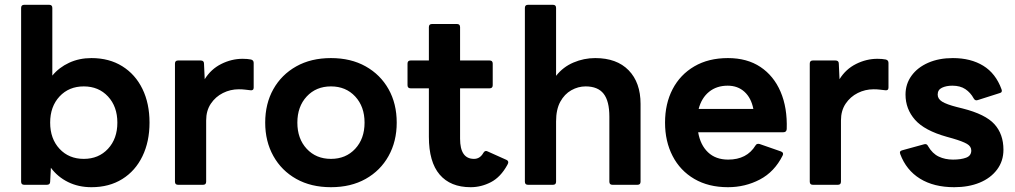

<svg xmlns="http://www.w3.org/2000/svg" viewBox="-20 -770 4231 800"><path d="M361 10Q307 10 263.5 -11.5Q220 -33 192 -71L189 -13Q189 0 175 0H81Q68 0 68 -13V-737Q68 -750 81 -750H185Q198 -750 198 -737V-455Q226 -489 268 -508.5Q310 -528 361 -528Q435 -528 489.5 -494Q544 -460 573.5 -399.5Q603 -339 603 -259Q603 -180 573.5 -119Q544 -58 489.5 -24Q435 10 361 10ZM329 -108Q391 -108 430 -150Q469 -192 469 -259Q469 -326 430 -368Q391 -410 329 -410Q267 -410 228 -368Q189 -326 189 -259Q189 -192 228 -150Q267 -108 329 -108Z M722 0Q709 0 709 -13V-505Q709 -518 722 -518H816Q830 -518 830 -505L833 -440Q859 -482 902 -503.5Q945 -525 991 -525Q1011 -525 1026 -522Q1037 -519 1037 -508V-405Q1037 -392 1023 -394Q1013 -395 1001.5 -396.5Q990 -398 975 -398Q940 -398 909 -382.5Q878 -367 858.5 -338Q839 -309 839 -268V-13Q839 0 826 0Z M1359 10Q1276 10 1214.5 -24.5Q1153 -59 1119 -120Q1085 -181 1085 -259Q1085 -338 1119 -398.5Q1153 -459 1214.5 -493.5Q1276 -528 1359 -528Q1442 -528 1503.5 -493.5Q1565 -459 1599 -398.5Q1633 -338 1633 -259Q1633 -181 1599 -120Q1565 -59 1503.5 -24.5Q1442 10 1359 10ZM1359 -108Q1421 -108 1460 -150Q1499 -192 1499 -259Q1499 -326 1460 -368Q1421 -410 1359 -410Q1297 -410 1258 -368Q1219 -326 1219 -259Q1219 -192 1258 -150Q1297 -108 1359 -108Z M1941 10Q1857 10 1812 -42.5Q1767 -95 1767 -200V-402H1691Q1678 -402 1678 -415V-505Q1678 -518 1691 -518H1767V-657Q1767 -670 1780 -670H1884Q1897 -670 1897 -657V-518H2020Q2033 -518 2033 -505V-415Q2033 -402 2020 -402H1897V-192Q1897 -108 1955 -108Q1980 -108 1994 -133Q2001 -145 2012 -139L2090 -104Q2103 -98 2094 -83Q2066 -32 2025.5 -11Q1985 10 1941 10Z M2180 0Q2167 0 2167 -13V-737Q2167 -750 2180 -750H2284Q2297 -750 2297 -737V-454Q2326 -491 2369.5 -509.5Q2413 -528 2460 -528Q2550 -528 2599.5 -477Q2649 -426 2649 -337V-13Q2649 0 2636 0H2532Q2519 0 2519 -13V-284Q2519 -349 2495 -379.5Q2471 -410 2420 -410Q2389 -410 2360.5 -394Q2332 -378 2314.5 -346Q2297 -314 2297 -264V-13Q2297 0 2284 0Z M3013 10Q2932 10 2873 -24.5Q2814 -59 2782.5 -120Q2751 -181 2751 -259Q2751 -338 2782.5 -398.5Q2814 -459 2873 -493.5Q2932 -528 3013 -528Q3093 -528 3148.5 -491Q3204 -454 3232.5 -387.5Q3261 -321 3258 -232Q3257 -219 3244 -219H2889Q2898 -166 2930 -135.5Q2962 -105 3014 -105Q3092 -105 3128 -164Q3133 -173 3145 -170L3234 -139Q3247 -134 3241 -122Q3207 -54 3146 -22Q3085 10 3013 10ZM3012 -413Q2966 -413 2934.5 -387.5Q2903 -362 2891 -316H3119Q3110 -362 3082 -387.5Q3054 -413 3012 -413Z M3367 0Q3354 0 3354 -13V-505Q3354 -518 3367 -518H3461Q3475 -518 3475 -505L3478 -440Q3504 -482 3547 -503.5Q3590 -525 3636 -525Q3656 -525 3671 -522Q3682 -519 3682 -508V-405Q3682 -392 3668 -394Q3658 -395 3646.5 -396.5Q3635 -398 3620 -398Q3585 -398 3554 -382.5Q3523 -367 3503.5 -338Q3484 -309 3484 -268V-13Q3484 0 3471 0Z M3956 10Q3871 10 3813.5 -25.5Q3756 -61 3731 -128Q3726 -141 3740 -144L3831 -169Q3842 -172 3847 -161Q3865 -130 3891.5 -117.5Q3918 -105 3951 -105Q3984 -105 4005.5 -113Q4027 -121 4027 -143Q4027 -160 4009 -170.5Q3991 -181 3950 -193L3925 -200Q3832 -226 3792.5 -271Q3753 -316 3753 -376Q3753 -420 3778 -454.5Q3803 -489 3847.5 -508.5Q3892 -528 3950 -528Q4025 -528 4077 -496Q4129 -464 4153 -398Q4158 -385 4145 -382L4054 -353Q4043 -349 4037 -360Q4024 -384 4002.5 -398.5Q3981 -413 3948 -413Q3923 -413 3905 -404.5Q3887 -396 3887 -376Q3887 -358 3905.5 -346.5Q3924 -335 3967 -324L3991 -318Q4086 -294 4123.5 -252.5Q4161 -211 4161 -146Q4161 -99 4134.5 -63.5Q4108 -28 4062 -9Q4016 10 3956 10Z"/></svg>

Font: LINE Seed Sans App
Style: Bold
Weight: 700
Designer: LINE VX Design & Dalton Maag Ltd & Sandoll Inc
Foundry: Dalton Maag Ltd
Version: Version 1.003